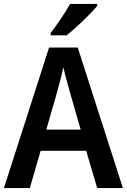

<svg xmlns="http://www.w3.org/2000/svg" viewBox="-20 -1024 647 978"><path d="M475 -994V-1004H337C312 -959 271 -899 238 -856V-844H319C367 -881 445 -956 475 -994ZM475 -66H606L376 -782H230L0 -66H132L187 -256H419ZM335 -558 391 -364H216L272 -559C279 -585 295 -644 303 -681C310 -646 326 -592 335 -558Z"/></svg>

Font: Noto Sans Malayalam UI SemiCondensed SemiBold
Style: Regular
Weight: 600
Width: 4
Designer: Jelle Bosma - Monotype Design Team
Foundry: Monotype Imaging Inc.
Version: Version 2.104